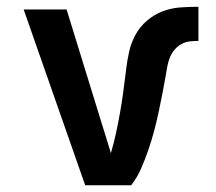

<svg xmlns="http://www.w3.org/2000/svg" viewBox="-20 -548 640 568"><path d="M368 0H232L50 -520H177L284 -173Q290 -154 296 -134.5Q302 -115 308 -95Q317 -125 323.5 -155.5Q330 -186 335.5 -217Q341 -248 345 -279Q349 -310 353 -341V-342Q356 -368 362 -395Q368 -422 381 -445.5Q394 -469 415 -487Q436 -505 461 -514.5Q486 -524 513 -526Q540 -528 567 -528V-427Q554 -427 541 -425.5Q528 -424 516.5 -417.5Q505 -411 496.5 -401Q488 -391 483 -379Q478 -367 475.5 -354Q473 -341 471 -329V-328Q466 -300 460.5 -271.5Q455 -243 449 -215Q443 -187 435.5 -159Q428 -131 418.5 -103.5Q409 -76 397.5 -49.5Q386 -23 368 0Z"/></svg>

Font: Iosevka Extended
Style: Bold
Weight: 700
Width: 7
Monospace: yes
Designer: Belleve Invis
Foundry: Belleve Invis
Version: Version 32.5.0; ttfautohint (v1.8.4)